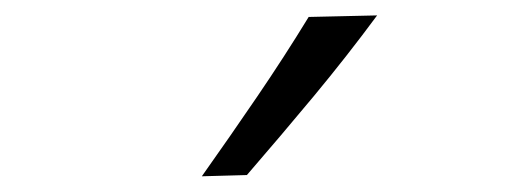

<svg xmlns="http://www.w3.org/2000/svg" viewBox="-20 -832 665 248"><path d="M240.7 -604.3 298.9 -605.9Q343 -656.9 385.5 -708Q428 -759.2 467.1 -812.1L378.7 -810.1Q347.1 -758.4 312.2 -707.2Q277.4 -656.1 240.7 -604.3Z"/></svg>

Font: Pinar-VF
Style: Regular
Weight: 300
Designer: Amin Abedi
Version: Version 3.0